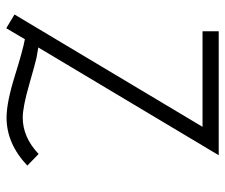

<svg xmlns="http://www.w3.org/2000/svg" viewBox="-74 -648 736 629"><g transform="rotate(90 294.5 -333.0)"><path d="M135 -90 169 -84Q184 -81 257 -60Q330 -39 365 -39Q429 -39 484 -91L522 -54Q450 14 365 14Q315 14 228.5 -13Q142 -40 108 -46L72 15L27 -12L395 -628H82V-681H488Z"/></g></svg>

Font: Bellota
Style: Regular
Weight: 400
Designer: Kemie Guaida
Foundry: Kemie Guaida
Version: Version 1.000;PS 002.000;hotconv 1.0.70;makeotf.lib2.5.58329